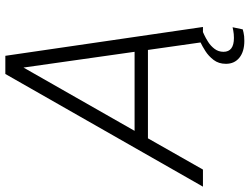

<svg xmlns="http://www.w3.org/2000/svg" viewBox="-134 -652 935 719"><g transform="rotate(-90 333.5 -292.5)"><path d="M-6 0 416 -740H484L592 0H573Q573 0 562 5Q551 10 536 19.5Q521 29 510 43.5Q499 58 499 77Q499 116 551 116Q566 116 578.5 113.5Q591 111 591 111L583 149Q583 149 571 152Q559 155 540 155Q500 155 477 136.5Q454 118 454 86Q454 59 468.5 40Q483 21 502 9Q521 -3 534 -9L506 -206H175L58 0ZM203 -256H499L440 -672Z"/></g></svg>

Font: Be Vietnam Pro ExtraLight
Style: Italic
Weight: 200
Italic angle: -12°
Designer: Lam Bao, Tony Le, Vietanh Nguyen
Foundry: Yellow Type Foundry
Version: Version 1.002; ttfautohint (v1.8.3)